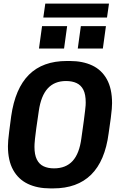

<svg xmlns="http://www.w3.org/2000/svg" viewBox="-20 -1034 641 1064"><path d="M258 10Q187 10 134.5 -15Q82 -40 53 -92Q24 -144 24 -224Q24 -238 25.5 -256Q27 -274 31 -306Q35 -338 42 -390Q64 -544 140.5 -620Q217 -696 350 -696H367Q438 -696 490.5 -671.5Q543 -647 572 -595Q601 -543 601 -462Q601 -449 599.5 -430.5Q598 -412 594 -380Q590 -348 582 -295Q562 -142 485 -66Q408 10 275 10ZM279 -101Q345 -101 382.5 -142Q420 -183 431 -268Q440 -328 444.5 -364.5Q449 -401 451.5 -420.5Q454 -440 454.5 -450Q455 -460 455 -466Q455 -511 442 -536.5Q429 -562 404.5 -573.5Q380 -585 346 -585Q282 -585 244.5 -544Q207 -503 195 -419Q186 -359 181 -322.5Q176 -286 174 -266Q172 -246 171.5 -236.5Q171 -227 171 -220Q171 -177 184 -150.5Q197 -124 221.5 -112.5Q246 -101 279 -101ZM220 -937 231 -1014H584L573 -937ZM550 -765H411L428 -889H567ZM335 -765H196L213 -889H352Z"/></svg>

Font: Chivo Mono Medium SemiBold
Style: Italic
Weight: 600
Italic angle: -8.05°
Monospace: yes
Version: Version 1.008